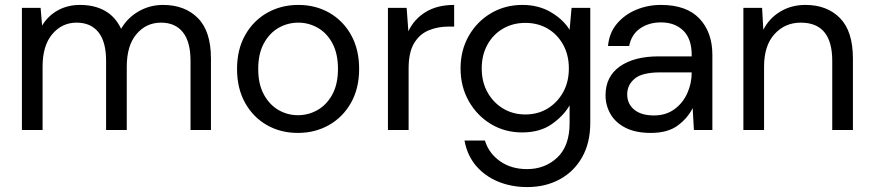

<svg xmlns="http://www.w3.org/2000/svg" viewBox="-20 -528 3543 780"><path d="M69 0V-496H145L151 -424Q175 -464 215 -486Q255 -508 305 -508Q364 -508 406.5 -484Q449 -460 472 -411Q498 -456 543.5 -482Q589 -508 642 -508Q731 -508 784 -454.5Q837 -401 837 -290V0H754V-281Q754 -358 723 -397Q692 -436 634 -436Q574 -436 534.5 -389.5Q495 -343 495 -257V0H411V-281Q411 -358 380 -397Q349 -436 291 -436Q232 -436 192.5 -389.5Q153 -343 153 -257V0Z M1190 12Q1120 12 1064 -20Q1008 -52 975.5 -110.5Q943 -169 943 -248Q943 -327 976 -385.5Q1009 -444 1065.5 -476Q1122 -508 1192 -508Q1262 -508 1318 -476Q1374 -444 1406.5 -385.5Q1439 -327 1439 -248Q1439 -169 1406 -110.5Q1373 -52 1316.5 -20Q1260 12 1190 12ZM1190 -60Q1233 -60 1270 -81Q1307 -102 1330 -144Q1353 -186 1353 -248Q1353 -310 1330.5 -352Q1308 -394 1271 -415Q1234 -436 1192 -436Q1149 -436 1112 -415Q1075 -394 1052 -352Q1029 -310 1029 -248Q1029 -186 1052 -144Q1075 -102 1111.5 -81Q1148 -60 1190 -60Z M1556 0V-496H1632L1639 -401Q1662 -450 1709 -479Q1756 -508 1825 -508V-420H1802Q1758 -420 1721 -404.5Q1684 -389 1662 -352Q1640 -315 1640 -250V0Z M2122 232Q2057 232 2003 209.5Q1949 187 1913.5 145Q1878 103 1867 43H1950Q1966 95 2011.5 127Q2057 159 2121 159Q2194 159 2244 112Q2294 65 2294 -28V-100Q2270 -58 2222 -24Q2174 10 2101 10Q2031 10 1974.5 -24Q1918 -58 1884.5 -117Q1851 -176 1851 -250Q1851 -324 1884.5 -382.5Q1918 -441 1975 -474.5Q2032 -508 2102 -508Q2168 -508 2218 -478.5Q2268 -449 2294 -407L2302 -496H2378V-29Q2378 52 2345 110.5Q2312 169 2254 200.5Q2196 232 2122 232ZM2114 -63Q2165 -63 2204.5 -87Q2244 -111 2267.5 -153Q2291 -195 2291 -250Q2291 -305 2267.5 -347Q2244 -389 2204.5 -412Q2165 -435 2114 -435Q2064 -435 2024 -412Q1984 -389 1960.5 -347Q1937 -305 1937 -250Q1937 -195 1960.5 -153Q1984 -111 2024 -87Q2064 -63 2114 -63Z M2624 12Q2562 12 2521 -9Q2480 -30 2460 -65Q2440 -100 2440 -141Q2440 -217 2498 -258Q2556 -299 2656 -299H2790V-305Q2790 -370 2756 -403.5Q2722 -437 2665 -437Q2616 -437 2580.5 -412.5Q2545 -388 2536 -341H2450Q2455 -395 2486.5 -432Q2518 -469 2565 -488.5Q2612 -508 2665 -508Q2769 -508 2821.5 -452.5Q2874 -397 2874 -305V0H2799L2794 -89Q2773 -47 2732.5 -17.5Q2692 12 2624 12ZM2637 -59Q2685 -59 2719.5 -84Q2754 -109 2772 -149Q2790 -189 2790 -233V-234H2663Q2589 -234 2558.5 -208.5Q2528 -183 2528 -145Q2528 -106 2556.5 -82.5Q2585 -59 2637 -59Z M3000 0V-496H3076L3081 -407Q3105 -454 3150 -481Q3195 -508 3252 -508Q3340 -508 3392.5 -454.5Q3445 -401 3445 -290V0H3361V-281Q3361 -436 3233 -436Q3169 -436 3126.5 -389.5Q3084 -343 3084 -257V0Z"/></svg>

Font: Firefly Display
Style: Regular
Weight: 400
Designer: Colophon Foundry, Jonny Pinhorn
Foundry: Colophon Foundry
Version: Version 1.200; ttfautohint (v1.8.3)